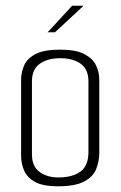

<svg xmlns="http://www.w3.org/2000/svg" viewBox="-20 -649 423 673"><path d="M184 4Q129 4 101.5 -12Q74 -28 64 -52.5Q54 -77 54 -101V-370Q54 -394 64 -418.5Q74 -443 103.5 -459Q133 -475 191 -475Q247 -475 276.5 -459Q306 -443 317 -419Q328 -395 328 -370V-115Q328 -83 317 -56Q306 -29 274.5 -12.5Q243 4 184 4ZM184 -27Q234 -27 262 -47.5Q290 -68 290 -116V-364Q290 -406 263 -425.5Q236 -445 191 -445Q147 -445 119.5 -425.5Q92 -406 92 -364V-108Q92 -66 118.5 -46.5Q145 -27 184 -27ZM147 -536 233 -629H273L173 -536Z"/></svg>

Font: Smooch Sans Light
Style: Regular
Weight: 300
Designer: Robert E. Leuschke
Foundry: Robert E. Leuschke
Version: Version 1.010; ttfautohint (v1.8.3)